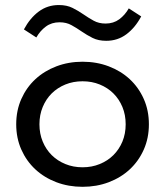

<svg xmlns="http://www.w3.org/2000/svg" viewBox="-20 -724 653 759"><path d="M306.4 14.5Q250.9 14.5 203 -3.6Q155 -21.8 119.8 -54.5Q84.5 -87.3 64.3 -132.7Q44.1 -178.2 44.1 -232.7Q44.1 -287.3 64.3 -332.7Q84.5 -378.2 119.8 -410.9Q155 -443.6 203 -461.8Q250.9 -480 306.4 -480Q361.8 -480 409.8 -461.8Q457.7 -443.6 493 -410.9Q528.2 -378.2 548.4 -332.7Q568.6 -287.3 568.6 -232.7Q568.6 -178.2 548.4 -132.7Q528.2 -87.3 493 -54.5Q457.7 -21.8 409.8 -3.6Q361.8 14.5 306.4 14.5ZM306.4 -62.7Q343.2 -62.7 374.3 -75.5Q405.5 -88.2 428.2 -110.7Q450.9 -133.2 463.9 -164.3Q476.8 -195.5 476.8 -232.7Q476.8 -270 463.9 -301.1Q450.9 -332.3 428.2 -354.8Q405.5 -377.3 374.3 -390Q343.2 -402.7 306.4 -402.7Q269.5 -402.7 238.4 -390Q207.3 -377.3 184.5 -354.8Q161.8 -332.3 148.9 -301.1Q135.9 -270 135.9 -232.7Q135.9 -195.5 148.9 -164.3Q161.8 -133.2 184.5 -110.7Q207.3 -88.2 238.4 -75.5Q269.5 -62.7 306.4 -62.7ZM74.5 -607.7Q98.6 -652.7 133.2 -678.4Q167.7 -704.1 212.7 -704.1Q244.1 -704.1 266.8 -692.7Q289.5 -681.4 309.5 -667.5Q329.5 -653.6 350 -642.3Q370.5 -630.9 397.3 -630.9Q428.6 -630.9 451.4 -647.7Q474.1 -664.5 489.1 -690.9L538.2 -659.1Q514.1 -614.1 479.5 -588.4Q445 -562.7 400 -562.7Q368.6 -562.7 345.9 -574.1Q323.2 -585.5 303.2 -599.3Q283.2 -613.2 262.7 -624.5Q242.3 -635.9 215.5 -635.9Q184.1 -635.9 161.4 -619.1Q138.6 -602.3 123.6 -575.9Z"/></svg>

Font: Spartan Med
Style: Regular
Weight: 500
Designer: Matt Bailey, Mirko Velimirovic
Foundry: Matt Bailey
Version: Version 1.005